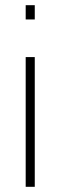

<svg xmlns="http://www.w3.org/2000/svg" viewBox="-20 -720 233 740"><path d="M79 0V-500H114V0ZM79 -645V-700H114V-645Z"/></svg>

Font: Cairo Play ExtraLight
Style: Regular
Weight: 250
Version: Version 3.119